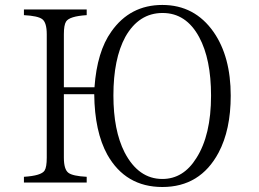

<svg xmlns="http://www.w3.org/2000/svg" viewBox="-20 -788 1040 772"><path d="M236.8 -437H359.9Q370.1 -580.6 427.7 -661.1Q502.9 -768.1 632.8 -768.1Q762.7 -768.1 838.9 -659.2Q907.7 -560.1 907.7 -403.3Q907.7 -266.1 858.9 -174.3Q785.2 -36.1 632.8 -36.1Q484.9 -36.1 411.6 -166Q360.4 -258.8 358.9 -409.2H236.8V-154.3Q236.8 -106.9 254.9 -93.3Q272 -80.1 328.6 -77.1V-54.2H76.2V-77.1Q146 -81.5 159.2 -102.1Q168 -115.7 168 -154.3V-649.9Q168 -697.3 149.9 -710.9Q132.8 -724.1 76.2 -727.1V-750H328.6V-727.1Q258.8 -722.7 245.6 -701.2Q236.8 -687.5 236.8 -649.9ZM633.8 -735.8Q538.1 -735.8 483.9 -639.6Q436 -551.3 436 -404.3Q436 -263.7 481 -175.3Q536.6 -68.4 632.8 -68.4Q717.3 -68.4 769.5 -152.3Q828.6 -244.6 828.6 -403.3Q828.6 -550.3 780.8 -638.7Q728.5 -735.8 633.8 -735.8Z"/></svg>

Font: I.Ming
Style: Regular
Weight: 400
Designer: Ichiten Fonts Project
Version: Version 5.10 Mar 24, 2018